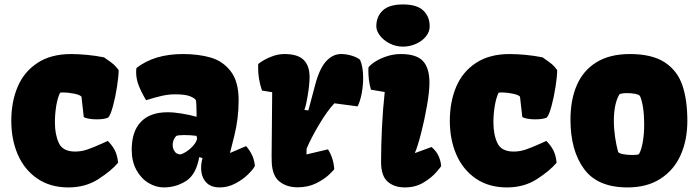

<svg xmlns="http://www.w3.org/2000/svg" viewBox="-20 -817 3085 847"><path d="M293.9 -578.6Q324.2 -578.6 363.5 -575Q402.8 -571.3 439 -564L448.7 -557.1Q470.7 -542 481.2 -533Q491.7 -523.9 503.4 -507.8Q503.4 -481.4 496.3 -435.3Q489.3 -389.2 478.5 -349.6Q467.8 -310.1 458 -298.8Q441.9 -290.5 405.8 -290.5Q388.2 -290.5 372.8 -293.2Q357.4 -295.9 349.6 -300.3L339.4 -390.6Q332 -398.9 305.9 -404.1Q279.8 -409.2 257.8 -409.2Q251 -409.2 245.1 -408.2Q233.9 -385.3 228 -349.6Q222.2 -314 222.2 -276.9Q222.2 -223.1 239.7 -185.8Q257.3 -148.4 311.5 -148.4Q338.4 -148.4 364.5 -157.2Q390.6 -166 430.7 -184.1Q447.3 -191.9 455.6 -195.3Q475.1 -175.8 486.3 -154.3Q497.6 -132.8 501 -99.1Q469.7 -62.5 413.3 -26.4Q356.9 9.8 281.7 9.8Q201.7 9.8 144.8 -29.1Q87.9 -67.9 58.8 -134.5Q29.8 -201.2 29.8 -283.7Q29.8 -368.2 58.1 -434.6Q86.4 -501 145.8 -539.8Q205.1 -578.6 293.9 -578.6Z M847.2 -301.8V-316.9Q847.2 -332 846.4 -350.6Q845.7 -369.1 844.2 -375Q839.8 -383.3 819.1 -392.1Q798.3 -400.9 751.5 -400.9Q722.7 -400.9 692.1 -393.8Q661.6 -386.7 624.5 -375Q604.5 -408.2 592.5 -438.2Q580.6 -468.3 580.6 -498.5Q580.6 -507.8 582 -517.1Q661.1 -578.6 786.6 -578.6Q856 -578.6 909.7 -563Q963.4 -547.4 998 -502.4Q1032.7 -457.5 1032.7 -375Q1032.7 -294.4 1013.9 -219Q995.1 -143.6 994.6 -142.1L1065.4 -172.4Q1079.6 -157.2 1090.6 -135.5Q1101.6 -113.8 1104.5 -85.4Q1097.7 -70.8 1074.7 -48.1Q1051.8 -25.4 1018.6 -7.8Q985.4 9.8 949.2 9.8Q908.7 9.8 887.9 -14.2Q867.2 -38.1 867.2 -76.2Q867.2 -97.7 873.5 -119.6L858.9 -124Q845.2 -46.9 800.8 -18.6Q756.3 9.8 702.6 9.8Q667.5 9.8 634.8 -10Q602.1 -29.8 581.5 -67.6Q561 -105.5 561 -156.2Q561 -237.3 601.6 -279.5Q642.1 -321.8 719.2 -321.8Q748 -321.8 783 -315.9Q817.9 -310.1 847.2 -301.8ZM849.6 -206.1 846.7 -217.8Q820.8 -221.2 791.5 -221.2Q766.6 -221.2 757.3 -217.3Q741.7 -199.7 741.7 -178.2Q741.7 -162.6 749.8 -149.9Q757.8 -137.2 774.9 -135.7Q787.1 -138.2 804 -149.4Q820.8 -160.6 834 -176.3Q847.2 -191.9 849.6 -206.1Z M1179.2 -233.9Q1180.7 -395 1180.7 -410.2L1135.7 -417.5Q1126.5 -445.3 1122.6 -469.7Q1118.7 -494.1 1118.7 -519Q1118.7 -529.3 1119.1 -534.7Q1127.4 -542 1145 -552.2Q1162.6 -562.5 1186.5 -570.6Q1210.4 -578.6 1235.4 -578.6Q1293.5 -578.6 1319.6 -552.7Q1345.7 -526.9 1345.7 -477.1Q1345.7 -446.8 1338.1 -399.7Q1330.6 -352.5 1322.8 -332.5L1340.3 -329.6L1369.6 -439.9Q1389.2 -514.6 1418.5 -546.6Q1447.8 -578.6 1484.4 -578.6Q1508.3 -578.6 1532 -571.3Q1555.7 -564 1568.4 -553.2Q1582 -522.9 1582 -472.7Q1582 -437.5 1575.2 -403.1Q1568.4 -368.7 1557.6 -347.7L1455.1 -361.3Q1423.8 -328.1 1388.7 -269.3Q1353.5 -210.4 1332.5 -161.1L1332 -135.7L1426.8 -158.2Q1450.7 -121.6 1454.6 -71.3Q1454.6 -68.4 1432.6 -47.4Q1410.6 -26.4 1374.8 -8.5Q1338.9 9.3 1292.5 9.3Q1244.6 9.3 1212.6 -16.4Q1180.7 -42 1178.7 -103Q1178.2 -110.4 1178.2 -130.9Q1178.2 -151.9 1179.2 -233.9Z M1757.8 -797.4Q1819.3 -797.4 1847.4 -770.5Q1875.5 -743.7 1875.5 -700.7Q1875.5 -676.3 1858.6 -655.8Q1841.8 -635.3 1814.5 -623.3Q1787.1 -611.3 1757.8 -611.3Q1726.1 -611.3 1699 -625.2Q1671.9 -639.2 1656 -660.2Q1640.1 -681.2 1640.1 -700.7Q1640.1 -743.7 1668.2 -770.5Q1696.3 -797.4 1757.8 -797.4ZM1616.2 -421.4Q1609.9 -445.3 1607.4 -465.1Q1605 -484.9 1605 -506.3L1605.5 -520Q1615.7 -533.2 1637.5 -546.6Q1659.2 -560.1 1688.2 -569.3Q1717.3 -578.6 1748.5 -578.6Q1816.9 -578.6 1845.7 -547.9Q1874.5 -517.1 1874.5 -452.1Q1874.5 -413.1 1863.5 -350.1Q1852.5 -287.1 1837.2 -227.8Q1821.8 -168.5 1810.5 -143.1L1811.5 -142.1L1883.8 -168.5Q1903.3 -151.9 1913.3 -131.8Q1923.3 -111.8 1926.3 -85.4Q1926.3 -82 1904.8 -57.4Q1883.3 -32.7 1847.9 -11.5Q1812.5 9.8 1766.1 9.8Q1719.2 9.8 1690.2 -15.6Q1661.1 -41 1661.1 -102.5Q1661.1 -174.3 1665 -254.9Q1668.9 -335.4 1677.2 -411.1Z M2228.5 -578.6Q2258.8 -578.6 2298.1 -575Q2337.4 -571.3 2373.5 -564L2383.3 -557.1Q2405.3 -542 2415.8 -533Q2426.3 -523.9 2438 -507.8Q2438 -481.4 2430.9 -435.3Q2423.8 -389.2 2413.1 -349.6Q2402.3 -310.1 2392.6 -298.8Q2376.5 -290.5 2340.3 -290.5Q2322.8 -290.5 2307.4 -293.2Q2292 -295.9 2284.2 -300.3L2273.9 -390.6Q2266.6 -398.9 2240.5 -404.1Q2214.4 -409.2 2192.4 -409.2Q2185.5 -409.2 2179.7 -408.2Q2168.5 -385.3 2162.6 -349.6Q2156.7 -314 2156.7 -276.9Q2156.7 -223.1 2174.3 -185.8Q2191.9 -148.4 2246.1 -148.4Q2272.9 -148.4 2299.1 -157.2Q2325.2 -166 2365.2 -184.1Q2381.8 -191.9 2390.1 -195.3Q2409.7 -175.8 2420.9 -154.3Q2432.1 -132.8 2435.5 -99.1Q2404.3 -62.5 2347.9 -26.4Q2291.5 9.8 2216.3 9.8Q2136.2 9.8 2079.3 -29.1Q2022.5 -67.9 1993.4 -134.5Q1964.4 -201.2 1964.4 -283.7Q1964.4 -368.2 1992.7 -434.6Q2021 -501 2080.3 -539.8Q2139.6 -578.6 2228.5 -578.6Z M2758.8 -578.6Q2856.4 -578.6 2912.1 -542.2Q2967.8 -505.9 2990 -441.4Q3012.2 -377 3012.2 -283.7Q3012.2 -199.2 2982.7 -133.1Q2953.1 -66.9 2893.8 -28.6Q2834.5 9.8 2748.5 9.8Q2615.7 9.8 2556.2 -72Q2496.6 -153.8 2496.6 -288.6Q2496.6 -377 2524.9 -441.9Q2553.2 -506.8 2611.8 -542.7Q2670.4 -578.6 2758.8 -578.6ZM2798.8 -137.2Q2810.1 -156.7 2815.9 -192.4Q2821.8 -228 2821.8 -269.5Q2821.8 -307.6 2816.9 -341.1Q2812 -374.5 2803.2 -393.6Q2797.9 -399.9 2781.7 -403.1Q2765.6 -406.2 2746.6 -406.2Q2721.7 -406.2 2712.4 -400.9Q2688 -358.9 2688 -284.2Q2688 -249 2693.4 -212.4Q2698.7 -175.8 2707 -146Q2712.9 -139.6 2731 -136.5Q2749 -133.3 2768.6 -133.3Q2793.5 -133.3 2798.8 -137.2Z"/></svg>

Font: Kavoon
Style: Regular
Weight: 400
Designer: Viktoriya Grabowska
Foundry: Viktoriya Grabowska
Version: Version 1.004; ttfautohint (v1.4.1)